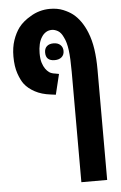

<svg xmlns="http://www.w3.org/2000/svg" viewBox="-59 -681 609 963"><g transform="rotate(-5 245.5 -200.0)"><path d="M311 240.2V-315.4Q311 -383.8 305.7 -424.8Q300.3 -465.8 287.6 -490.2Q275.9 -516.1 260 -524.9Q244.1 -533.7 230 -533.7Q213.4 -533.7 200.7 -525.9Q188 -518.1 179.7 -505.4Q168.5 -489.3 163.6 -467.8Q158.7 -446.3 158.7 -422.4Q158.7 -392.1 164.8 -373.5Q170.9 -355 179.2 -343.3Q187.5 -331.5 198 -324Q208.5 -316.4 228 -314L246.6 -310.5L221.7 -208L196.3 -211.4Q150.4 -216.8 117.2 -234.9Q84 -252.9 65.4 -277.3Q50.8 -296.4 38.6 -331.8Q26.4 -367.2 26.4 -417.5Q26.4 -462.9 38.6 -498.8Q50.8 -534.7 70.3 -561Q81.5 -575.7 97.4 -588.9Q113.3 -602.1 129.9 -611.3Q151.4 -625 176.8 -632.3Q202.1 -639.6 229 -639.6Q267.1 -639.6 295.9 -627.7Q324.7 -615.7 342.8 -601.6Q363.8 -585.4 381.6 -560.1Q399.4 -534.7 411.6 -503.9Q427.2 -465.3 434.1 -418.2Q440.9 -371.1 440.9 -315.4V240.2ZM231.4 -381.3Q186.5 -381.3 186.5 -423.3Q186.5 -443.8 198.7 -454.8Q210.9 -465.8 232.4 -465.8Q253.9 -465.8 266.6 -454.1Q279.3 -442.4 279.3 -423.3Q279.3 -403.8 266.4 -392.6Q253.4 -381.3 231.4 -381.3Z"/></g></svg>

Font: Open Sans Condensed
Style: Regular
Weight: 400
Width: 3
Designer: Monotype Design Team
Foundry: Monotype Imaging Inc.
Version: Version 3.000